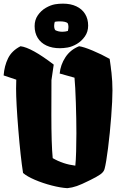

<svg xmlns="http://www.w3.org/2000/svg" viewBox="-22 -1006 664 1037"><path d="M585.4 -517.6Q585.4 -465.3 578.6 -376Q571.8 -286.6 561.5 -205.6Q551.3 -124.5 542.5 -92.8Q538.1 -76.7 519.3 -63.7Q500.5 -50.8 468.8 -35.2Q465.8 -33.7 462.2 -32Q458.5 -30.3 454.6 -28.3Q418.9 -10.3 393.1 -1.2Q367.2 7.8 341.8 10.3Q305.7 8.3 257.3 -4.2Q209 -16.6 166.3 -34.9Q123.5 -53.2 102.5 -71.8Q88.9 -158.7 76.9 -305.9Q64.9 -453.1 64.9 -527.8Q64.9 -558.1 65.9 -575.7L-2.4 -598.6Q1.5 -650.4 21.7 -691.4Q42 -732.4 88.9 -756.3Q147.9 -749 268.1 -657.2L266.6 -656.2L268.1 -656.7L255.9 -573.2L255.4 -383.8Q255.4 -227.1 262.7 -151.9Q317.9 -119.6 384.8 -111.3Q387.7 -136.7 389.2 -187.5Q390.6 -238.3 390.6 -286.1Q390.6 -359.9 387.7 -450.4Q384.8 -541 380.4 -586.4L300.3 -608.9Q304.7 -656.2 331.5 -697Q358.4 -737.8 405.3 -756.3Q430.2 -752.9 478 -732.9Q525.9 -712.9 570.3 -688L576.2 -645.5V-645L577.6 -632.3L580.1 -613.8Q585.4 -565.4 585.4 -517.6ZM301.3 -745.6Q259.8 -745.6 229 -760Q198.2 -774.4 181.6 -801.5Q165 -828.6 165 -865.2Q165 -898.4 182.4 -923.6Q199.7 -948.7 225.3 -963.6Q251 -978.5 275.4 -982.9Q295.9 -986.3 318.4 -986.3Q359.4 -986.3 390.1 -971.9Q420.9 -957.5 437.5 -930.7Q454.1 -903.8 454.1 -867.7Q454.1 -834.5 436.5 -809.3Q418.9 -784.2 393.6 -769Q368.2 -753.9 343.8 -749.5Q320.3 -745.6 301.3 -745.6ZM273.9 -888.2Q270.5 -876.5 270.5 -866.7Q270.5 -851.6 276.4 -843.3Q292.5 -834.5 314.9 -834.5Q331.1 -834.5 344.7 -838.9Q347.7 -852.5 347.7 -860.8Q347.7 -873 343.3 -881.3Q331.5 -890.6 300.3 -890.6Q284.7 -890.6 273.9 -888.2Z"/></svg>

Font: Fruktur
Style: Regular
Weight: 400
Designer: Viktoriya Grabowska
Foundry: Viktoriya Grabowska
Version: Version 1.004; ttfautohint (v1.4.1)